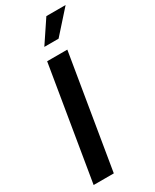

<svg xmlns="http://www.w3.org/2000/svg" viewBox="-238 -1010 867 1071"><g transform="rotate(-30 195.5 -474.0)"><path d="M274.9 -727.5 154.3 0H24.4L145 -727.5ZM171.4 -804.7 267.1 -947.8H391.1L263.2 -804.7Z"/></g></svg>

Font: Inter 20pt SemiBold
Style: Italic
Weight: 600
Italic angle: -9.3988°
Version: Version 4.001;git-66647c0bb